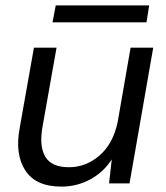

<svg xmlns="http://www.w3.org/2000/svg" viewBox="-20 -681 615 713"><path d="M208 12Q113 12 74 -48Q35 -108 53 -205L106 -504H190L138 -211Q125 -139 148 -99.5Q171 -60 236 -60Q299 -60 349.5 -103.5Q400 -147 417 -228L465 -504H549L461 0H385L395 -89Q364 -41 314.5 -14.5Q265 12 208 12ZM175 -598 187 -661H534L524 -598Z"/></svg>

Font: DM Sans Italic
Style: Regular
Weight: 400
Italic angle: -10°
Designer: Colophon Foundry, Jonny Pinhorn
Foundry: Colophon Foundry
Version: Version 4.004; ttfautohint (v1.8.4.7-5d5b)